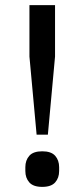

<svg xmlns="http://www.w3.org/2000/svg" viewBox="-20 -718 330 750"><path d="M123 -192 95 -497V-698H195V-497L167 -192ZM145 12Q110 12 94.5 -5.5Q79 -23 79 -50V-65Q79 -92 94.5 -109.5Q110 -127 145 -127Q180 -127 195.5 -109.5Q211 -92 211 -65V-50Q211 -23 195.5 -5.5Q180 12 145 12Z"/></svg>

Font: IBM Plex Sans Thai Looped Text
Style: Regular
Weight: 450
Designer: Mike Abbink, Paul van der Laan, Pieter van Rosmalen, Ben Mitchell, Mark Frömberg
Foundry: Bold Monday
Version: Version 1.1